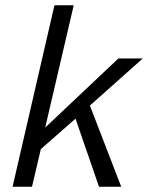

<svg xmlns="http://www.w3.org/2000/svg" viewBox="-20 -710 563 730"><path d="M27.8 0 187 -689.9H260.3L151.9 -225.1L430.2 -487.8H522.9L321.8 -308.6L440.9 0H356.4L267.1 -258.8L135.3 -143.1L101.6 0Z"/></svg>

Font: HK Grotesk Italic
Style: Regular
Weight: 400
Italic angle: -13°
Designer: Alfredo Marco Pradil and Stefan Peev
Foundry: Hanken Design Co.
Version: Version 1.000;PS 001.000;hotconv 1.0.88;makeotf.lib2.5.64775